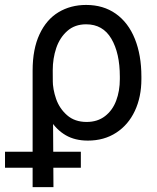

<svg xmlns="http://www.w3.org/2000/svg" viewBox="-70 -557 632 774"><path d="M277.3 -537.1Q346.7 -537.1 397 -501.5Q447.3 -465.8 473.6 -400.4Q500 -335 500 -248V-238.3Q500 -166 473.6 -109.9Q447.3 -53.7 398.4 -22Q349.6 9.8 284.2 9.8Q232.4 9.8 195.3 -11.7Q158.2 -33.2 133.8 -71.8Q109.4 -110.4 88.9 -168.9L142.6 -234.4Q142.6 -197.3 156.2 -158.2Q169.9 -119.1 200.7 -92.3Q231.4 -65.4 279.3 -65.4Q323.2 -65.4 353.5 -88.9Q383.8 -112.3 398.4 -151.4Q413.1 -190.4 413.1 -238.3V-248Q413.1 -342.8 378.9 -400.9Q344.7 -459 277.3 -459Q231.4 -459 201.2 -432.1Q170.9 -405.3 156.7 -363.3Q142.6 -321.3 142.6 -273.4L145.5 197.3H61.5V-272.5Q61.5 -359.4 89.4 -418.9Q117.2 -478.5 166 -507.8Q214.8 -537.1 277.3 -537.1ZM-49.8 54.7H255.9V119.1H-49.8Z"/></svg>

Font: Pretendard JP Variable
Style: Regular
Weight: 400
Designer: Base glyphs from Inter by Rasmus Andersson; Hangul glyphs from Noto Sans CJK(Source Han Sans) by Jang Soo-young and Kang
Foundry: Kil Hyung-jin
Version: Version 1.307;Glyphs 3.2 (3192)